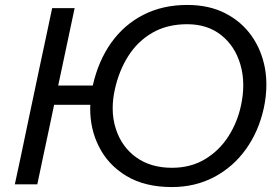

<svg xmlns="http://www.w3.org/2000/svg" viewBox="-20 -746 1124 777"><path d="M40 0Q52.5 -59.5 64.5 -114Q76 -169 90 -236L140 -473Q154.5 -541 166.5 -597Q178.5 -653 191 -713H282Q269.5 -653.5 257.5 -597.5Q245.5 -541 231 -472.5L215.5 -400H355.5Q378 -500 430.2 -573.2Q482.5 -646.5 560.5 -686.2Q638.5 -726 738 -726Q825.5 -726 891.2 -692.5Q957 -659 998 -601Q1039 -543 1052.5 -468.5Q1058 -436.5 1058 -403Q1058 -358 1048 -310.5Q1027.5 -215.5 975.8 -143Q924 -70.5 847.2 -29.8Q770.5 11 675 11Q566.5 11 491.8 -33.8Q417 -78.5 379.5 -154.5Q345 -223.5 345 -306.5Q345 -314 345.5 -322H199L181 -236Q166.5 -169 155 -114Q143.5 -59 131 0ZM676 -67Q751.5 -67 809.2 -101.5Q867 -136 904.2 -194Q941.5 -252 956 -322.5Q964.5 -363.5 964.5 -401Q964.5 -446 952.5 -486Q930.5 -560 875 -604Q819.5 -648 737.5 -648Q656.5 -648 596.8 -613.5Q537 -579 499 -519Q461 -459 444.5 -383Q436 -343.5 436 -308Q436 -262.5 449.5 -222.5Q473 -151 531.5 -109Q590 -67 676 -67Z"/></svg>

Font: Heraclito
Style: Italic
Weight: 400
Italic angle: -12°
Designer: Kostas Bartsokas (font) & Cristiano Sobral (main changes)
Foundry: Kostas Bartsokas (font) & Cristiano Sobral (main changes)
Version: Version 1.00;July 8, 2020;FontCreator 13.0.0.2655 64-bit